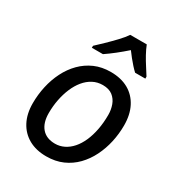

<svg xmlns="http://www.w3.org/2000/svg" viewBox="-183 -883 934 1009"><g transform="rotate(30 284.0 -379.0)"><path d="M248 8.3Q186.5 8.3 141.6 -16.8Q96.7 -42 72.3 -88.4Q47.9 -134.8 47.9 -198.2Q47.9 -251 59.1 -301.5Q70.3 -352.1 92.5 -396.2Q114.7 -440.4 147.9 -474.1Q181.2 -507.8 224.6 -526.9Q268.1 -545.9 321.8 -545.9Q384.3 -545.9 429 -520.8Q473.6 -495.6 497.8 -448.7Q522 -401.9 522 -336.9Q522 -285.6 511 -235.8Q500 -186 478 -141.8Q456.1 -97.7 423.3 -64Q390.6 -30.3 346.9 -11Q303.2 8.3 248 8.3ZM254.9 -72.3Q283.7 -72.3 309.3 -85Q335 -97.7 355.7 -121.3Q376.5 -145 391.4 -178.5Q406.2 -211.9 414.3 -253.7Q422.4 -295.4 422.4 -343.8Q422.4 -374.5 412.4 -402.3Q402.3 -430.2 379.9 -447.8Q357.4 -465.3 319.8 -465.3Q287.1 -465.3 260 -450.9Q232.9 -436.5 211.9 -410.9Q190.9 -385.3 176.5 -351.3Q162.1 -317.4 154.3 -277.8Q146.5 -238.3 146.5 -195.8Q146.5 -136.7 174.6 -104.5Q202.6 -72.3 254.9 -72.3ZM170.9 -606 171.4 -618.2Q189.5 -634.8 216.8 -661.1Q244.1 -687.5 270.8 -715.6Q297.4 -743.7 312 -765.6H412.1Q421.9 -740.7 436.5 -714.1Q451.2 -687.5 467.3 -662.8Q483.4 -638.2 495.6 -618.2V-606H433.6Q421.4 -617.2 408 -632.1Q394.5 -647 381.1 -663.8Q367.7 -680.7 355 -697.8Q325.2 -671.4 295.4 -647.9Q265.6 -624.5 238.3 -606Z"/></g></svg>

Font: Open Sans Medium
Style: Italic
Weight: 500
Italic angle: -12°
Designer: Monotype Design Team
Foundry: Monotype Imaging Inc.
Version: Version 3.000